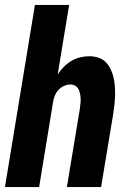

<svg xmlns="http://www.w3.org/2000/svg" viewBox="-20 -755 540 775"><path d="M0 0 121 -735H259L213 -455Q224 -471 237.5 -485Q251 -499 268 -509Q285 -519 303.5 -523.5Q322 -528 340 -528Q359 -528 376.5 -522.5Q394 -517 406 -505Q418 -493 426 -477Q434 -461 438 -443.5Q442 -426 443.5 -407.5Q445 -389 444.5 -370.5Q444 -352 442 -333Q440 -314 437 -295L388 0H250L302 -314Q303 -325 304.5 -335.5Q306 -346 305.5 -356.5Q305 -367 303 -377Q301 -387 296.5 -395.5Q292 -404 283.5 -409Q275 -414 264 -414Q251 -414 238 -408Q225 -402 215.5 -391.5Q206 -381 201 -368Q196 -355 194 -342L138 0Z"/></svg>

Font: Iosevka SS04 Heavy
Style: Italic
Weight: 900
Italic angle: -9°
Monospace: yes
Designer: Belleve Invis
Foundry: Belleve Invis
Version: Version 19.0.0; ttfautohint (v1.8.4)